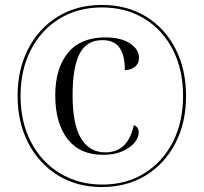

<svg xmlns="http://www.w3.org/2000/svg" viewBox="-20 -745 822 775"><path d="M391 10Q290 10 213.5 -37.5Q137 -85 94 -168Q51 -251 51 -358Q51 -465 94 -548Q137 -631 213.5 -678Q290 -725 391 -725Q493 -725 569.5 -678Q646 -631 688.5 -548Q731 -465 731 -357Q731 -250 688 -167Q645 -84 568.5 -37Q492 10 391 10ZM393 0Q490 0 563.5 -46Q637 -92 678 -172.5Q719 -253 719 -358Q719 -463 678 -543.5Q637 -624 563 -669.5Q489 -715 391 -715Q294 -715 220 -669.5Q146 -624 104.5 -543.5Q63 -463 63 -358Q63 -252 105.5 -171Q148 -90 223 -45Q298 0 393 0ZM396 -120Q302 -120 252.5 -184Q203 -248 203 -360Q203 -469 254 -531.5Q305 -594 405 -594Q468 -594 504.5 -570Q541 -546 541 -512Q541 -488 524 -475Q507 -462 484 -462Q484 -522 462.5 -552.5Q441 -583 393 -583Q330 -583 301.5 -528.5Q273 -474 273 -360Q273 -243 307 -186.5Q341 -130 405 -130Q497 -130 520 -240Q540 -233 540 -210Q540 -189 522.5 -168.5Q505 -148 473 -134Q441 -120 396 -120Z"/></svg>

Font: Noto Serif Display SemiCondensed Medium
Style: Regular
Weight: 500
Width: 4
Designer: Monotype Design Team
Foundry: Monotype Imaging Inc.
Version: Version 2.009